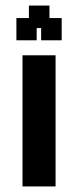

<svg xmlns="http://www.w3.org/2000/svg" viewBox="-20 -660 280 691"><path d="M61 11V-461H180V11ZM39 -515V-595H84V-640H158V-595H202V-515H128V-559H112V-515Z"/></svg>

Font: Pixelify Sans SemiBold
Style: Regular
Weight: 600
Designer: Stefie Justprince
Foundry: Typecalism Foundryline
Version: Version 1.000